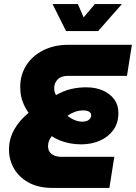

<svg xmlns="http://www.w3.org/2000/svg" viewBox="-20 -919 665 939"><path d="M236 0Q167 0 119.5 -26.5Q72 -53 48 -95.5Q24 -138 24 -187Q24 -241 50.5 -287Q77 -333 120 -367Q102 -392 90.5 -422.5Q79 -453 79 -495Q79 -552 108 -598.5Q137 -645 190.5 -672.5Q244 -700 316 -700H625L601 -548H312Q279 -548 262 -530.5Q245 -513 245 -488Q245 -479 247 -470.5Q249 -462 254 -454Q291 -475 327 -483.5Q363 -492 402 -492Q448 -492 483 -476.5Q518 -461 538.5 -433.5Q559 -406 559 -367Q559 -316 533.5 -282Q508 -248 467 -230.5Q426 -213 377 -213Q349 -213 322.5 -218Q296 -223 273.5 -232Q251 -241 233 -253Q223 -240 219 -228.5Q215 -217 215 -204Q215 -188 222.5 -176.5Q230 -165 245 -158.5Q260 -152 282 -152H539L515 0ZM382 -324Q403 -324 414.5 -333Q426 -342 426 -355Q426 -366 416 -372.5Q406 -379 387 -379Q366 -379 346.5 -372Q327 -365 310 -353Q325 -340 344.5 -332Q364 -324 382 -324ZM303 -767 237 -899H361L389 -834L444 -899H576L460 -767Z"/></svg>

Font: MuseoModerno Thin ExtraBold
Style: Italic
Weight: 800
Italic angle: -9°
Version: Version 1.003